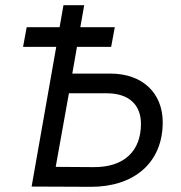

<svg xmlns="http://www.w3.org/2000/svg" viewBox="-20 -720 700 741"><path d="M102 0 329 1C495 2 608 -90 608 -248C608 -361 530 -436 406 -436H259L277 -539H409L423 -615H290L305 -700H225L210 -615H83L69 -539H197ZM195 -76 246 -360H392C477 -360 524 -316 524 -242C524 -136 458 -74 341 -75Z"/></svg>

Font: Fixel Display 20240404
Style: Italic
Weight: 400
Italic angle: -10°
Designer: AlfaBravo + MacPaw
Foundry: Kyrylo Tkachov, Marchela Mozhyna, Serhii Makarenko, Maria Weinstein, Zakhar Kryvoshyya
Version: Version 1.211;Glyphs 3.2 (3225)